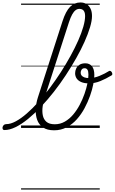

<svg xmlns="http://www.w3.org/2000/svg" viewBox="-171 -1039 932 1559"><path d="M-135 17Q-145 17 -148.5 9.5Q-152 2 -150 -7Q-148 -16 -140.5 -23.5Q-133 -31 -121 -31Q-85 -31 -42.5 -54Q0 -77 46.5 -117.5Q93 -158 140.5 -211Q188 -264 234.5 -326Q281 -388 323.5 -454Q366 -520 402 -585.5Q438 -651 464.5 -711Q491 -771 505.5 -822Q520 -873 520 -909Q520 -920 528.5 -926Q537 -932 548 -932Q559 -932 567.5 -926Q576 -920 576 -909Q576 -871 560 -817.5Q544 -764 515.5 -700Q487 -636 448 -567Q409 -498 363 -428Q317 -358 266 -293Q215 -228 162 -172Q109 -116 57 -73.5Q5 -31 -44 -7Q-93 17 -135 17ZM269 19Q212 19 178.5 -4Q145 -27 131 -65.5Q117 -104 119 -151.5Q121 -199 137 -249L337 -868Q363 -948 398 -983.5Q433 -1019 482 -1019Q511 -1019 532 -1005.5Q553 -992 564.5 -968Q576 -944 576 -909Q576 -897 567.5 -890.5Q559 -884 548 -884Q537 -884 528.5 -890.5Q520 -897 520 -909Q520 -928 515 -941Q510 -954 499.5 -960.5Q489 -967 474 -967Q457 -967 442.5 -956Q428 -945 415 -921.5Q402 -898 389 -859L193 -252Q181 -214 175.5 -175Q170 -136 176.5 -103Q183 -70 206 -50Q229 -30 274 -30Q318 -30 355.5 -51.5Q393 -73 423 -108.5Q453 -144 476 -187.5Q499 -231 515 -276.5Q531 -322 539 -362.5Q547 -403 547 -433Q547 -461 539 -473Q531 -485 516 -485Q500 -485 492 -474Q484 -463 484 -448Q484 -436 491 -426.5Q498 -417 513.5 -411Q529 -405 553 -405Q594 -405 637.5 -423Q681 -441 714 -462Q720 -466 726.5 -462.5Q733 -459 737 -452Q741 -445 741 -437.5Q741 -430 735 -427Q689 -399 643.5 -380.5Q598 -362 551 -362Q513 -362 488 -373Q463 -384 451 -402.5Q439 -421 439 -444Q439 -464 447.5 -482.5Q456 -501 474.5 -513Q493 -525 522 -525Q539 -525 552.5 -519Q566 -513 575.5 -501.5Q585 -490 590 -472Q595 -454 595 -429Q595 -400 586.5 -355.5Q578 -311 560 -260.5Q542 -210 515.5 -160.5Q489 -111 453 -70.5Q417 -30 370.5 -5.5Q324 19 269 19ZM0 490H639V500H0ZM0 -20H639V0H0ZM0 -505H639V-500H0ZM0 -1010H639V-1000H0Z"/></svg>

Font: Playwrite RO Guides
Style: Regular
Weight: 400
Designer: Veronika Burian, José Scaglione
Foundry: TypeTogether
Version: Version 1.003